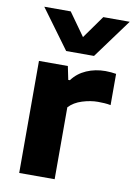

<svg xmlns="http://www.w3.org/2000/svg" viewBox="-90 -866 647 923"><g transform="rotate(10 233.5 -404.0)"><path d="M70 0V-547H211L224.5 -481.5H232.5Q259 -517.5 301.5 -536Q344 -554.5 394 -554.5Q408 -554.5 421.2 -553.2Q434.5 -552 446 -550V-397.5Q431.5 -400.5 415 -401.5Q398.5 -402.5 384 -402.5Q347.5 -402.5 307.5 -390Q267.5 -377.5 243 -351V0ZM190.5 -616.5 50 -808H179L258.5 -696.5L338 -808H467L326.5 -616.5Z"/></g></svg>

Font: Encode Sans Exp
Style: Bold
Weight: 700
Width: 7
Designer: Multiple Designers
Foundry: Impallari Type
Version: Version 3.002; ttfautohint (v1.8.3) -l 8 -r 50 -G 200 -x 14 